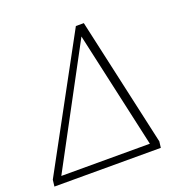

<svg xmlns="http://www.w3.org/2000/svg" viewBox="-143 -813 909 931"><g transform="rotate(-20 311.5 -348.0)"><path d="M387 -696 535 -32 531 0H-18L-14 -34L346 -696ZM31 -37H488L354 -639Z"/></g></svg>

Font: Bitter Light
Style: Italic
Weight: 300
Italic angle: -9°
Designer: Sol Matas, and Bitter project Authors
Foundry: Sol Matas
Version: Version 2.001